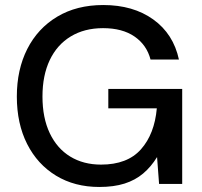

<svg xmlns="http://www.w3.org/2000/svg" viewBox="-20 -732 804 764"><path d="M375 12Q277 12 203 -33Q129 -78 88 -159Q47 -240 47 -348Q47 -455 88.5 -537Q130 -619 207.5 -665.5Q285 -712 391 -712Q510 -712 590 -654.5Q670 -597 692 -495H579Q564 -553 515.5 -586.5Q467 -620 390 -620Q316 -620 261.5 -587Q207 -554 178 -493Q149 -432 149 -348Q149 -263 178 -202Q207 -141 259.5 -109Q312 -77 382 -77Q487 -77 541 -138Q595 -199 604 -301H411V-378H705V0H613L605 -107Q581 -68 549.5 -41.5Q518 -15 475.5 -1.5Q433 12 375 12Z"/></svg>

Font: DM Sans 16pt Medium
Style: Regular
Weight: 500
Version: Version 4.004;gftools[0.9.30]